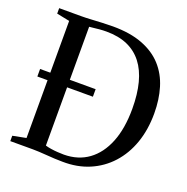

<svg xmlns="http://www.w3.org/2000/svg" viewBox="-134 -875 980 1007"><g transform="rotate(20 356.0 -371.0)"><path d="M320.5 8Q300 8 277 6.8Q254 5.5 231 3.8Q208 2 187.8 1Q167.5 0 152.5 0H27V-30L101.5 -44.5V-698L29.5 -712.5V-743H151Q177.5 -743 207.5 -744.8Q237.5 -746.5 268 -748Q298.5 -749.5 327.5 -749.5Q424.5 -749.5 493 -723.2Q561.5 -697 604.5 -649.5Q647.5 -602 667.2 -537Q687 -472 687 -394Q687 -303.5 661 -229.2Q635 -155 586.2 -101.2Q537.5 -47.5 470.2 -19Q403 9.5 320.5 8ZM315 -29.5Q394.5 -30 451.5 -71.5Q508.5 -113 539.5 -190.5Q570.5 -268 570.5 -378Q570.5 -459.5 554.2 -521.8Q538 -584 505 -626.5Q472 -669 422.2 -690.8Q372.5 -712.5 305 -712.5Q285 -712.5 266.2 -710.8Q247.5 -709 232.5 -707.2Q217.5 -705.5 210.5 -705V-42Q225 -37.5 243 -34.8Q261 -32 279.8 -30.8Q298.5 -29.5 315 -29.5ZM44.5 -367V-409H354.5V-367Z"/></g></svg>

Font: Merriweather 96pt
Style: Regular
Weight: 400
Version: Version 2.100